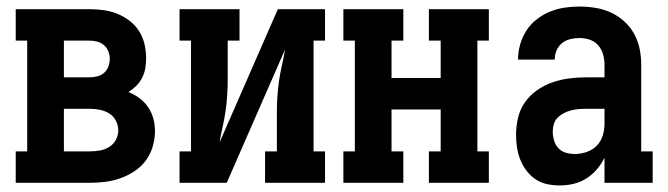

<svg xmlns="http://www.w3.org/2000/svg" viewBox="-20 -558 2040 586"><path d="M28 0V-96H63V-434H28V-530H253Q275 -530 296.5 -527Q318 -524 338 -516Q358 -508 375.5 -494.5Q393 -481 404.5 -463Q416 -445 421 -423.5Q426 -402 426 -380Q426 -365 423.5 -350Q421 -335 414 -321Q407 -307 396 -296Q385 -285 372 -277Q390 -270 405.5 -258.5Q421 -247 432 -231Q443 -215 448 -196Q453 -177 453 -158Q453 -134 446 -110.5Q439 -87 425 -68Q411 -49 390.5 -35.5Q370 -22 347.5 -14Q325 -6 301 -3Q277 0 253 0ZM175 -322H253Q265 -322 277 -325Q289 -328 298 -336Q307 -344 311 -355.5Q315 -367 315 -379Q315 -390 310.5 -401.5Q306 -413 297 -420.5Q288 -428 276.5 -431Q265 -434 253 -434H175ZM175 -96H253Q269 -96 284 -98.5Q299 -101 312.5 -109Q326 -117 333.5 -131Q341 -145 341 -160Q341 -160 341 -160Q341 -160 341 -160Q341 -176 333.5 -190Q326 -204 313 -212Q300 -220 284.5 -223Q269 -226 253 -226H175Z M528 0V-96H563V-434H528V-530H711V-434H675V-318Q675 -293 673.5 -268.5Q672 -244 668.5 -219.5Q665 -195 659.5 -171Q654 -147 650 -123L828 -530H972V-434H937V-96H972V0H789V-96H825V-212Q825 -237 826.5 -261.5Q828 -286 831.5 -310.5Q835 -335 840.5 -359Q846 -383 850 -407L672 0Z M1028 0V-96H1063V-434H1028V-530H1211V-434H1175V-320H1325V-434H1289V-530H1472V-434H1437V-96H1472V0H1289V-96H1325V-224H1175V-96H1211V0Z M1688 8Q1669 8 1650 4Q1631 0 1615 -10.5Q1599 -21 1587 -37Q1575 -53 1568 -70.5Q1561 -88 1558 -107.5Q1555 -127 1555 -146Q1555 -172 1561 -198Q1567 -224 1582 -245.5Q1597 -267 1619 -282.5Q1641 -298 1665.5 -306.5Q1690 -315 1716 -318.5Q1742 -322 1769 -322H1825V-361Q1825 -377 1820.5 -392.5Q1816 -408 1805.5 -420Q1795 -432 1779.5 -437Q1764 -442 1748 -442Q1734 -442 1720 -438.5Q1706 -435 1695 -426Q1684 -417 1678.5 -403.5Q1673 -390 1673 -376H1561Q1561 -399 1567.5 -422Q1574 -445 1586.5 -464.5Q1599 -484 1617.5 -498.5Q1636 -513 1657.5 -522Q1679 -531 1702 -534.5Q1725 -538 1748 -538Q1773 -538 1797.5 -534Q1822 -530 1844 -520Q1866 -510 1884.5 -493.5Q1903 -477 1915 -455.5Q1927 -434 1932 -410Q1937 -386 1937 -361V-96H1972V0H1825V-77Q1816 -58 1802 -41.5Q1788 -25 1770 -13.5Q1752 -2 1731 3Q1710 8 1688 8ZM1734 -88Q1752 -88 1770 -94Q1788 -100 1801 -113Q1814 -126 1819.5 -144Q1825 -162 1825 -180V-226H1769Q1757 -226 1745.5 -225Q1734 -224 1722.5 -221Q1711 -218 1700.5 -212.5Q1690 -207 1682 -199Q1674 -191 1670.5 -179.5Q1667 -168 1667 -157Q1667 -143 1671 -129.5Q1675 -116 1684 -106Q1693 -96 1706.5 -92Q1720 -88 1734 -88Z"/></svg>

Font: Iosevka Slab
Style: Bold
Weight: 700
Monospace: yes
Designer: Belleve Invis
Foundry: Belleve Invis
Version: Version 11.1.1; ttfautohint (v1.8.3)